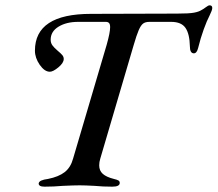

<svg xmlns="http://www.w3.org/2000/svg" viewBox="-20 -696 816 720"><path d="M125 -8Q126 -15 135 -19Q144 -23 160 -25Q200 -33 222.5 -50.5Q245 -68 254 -101L380 -528Q393 -574 393 -594Q393 -605 389 -609.5Q385 -614 377 -614H273Q229 -614 199.5 -596Q170 -578 170 -547Q170 -535 176.5 -526Q183 -517 196 -506Q208 -496 213.5 -489.5Q219 -483 219 -475Q219 -460 199 -443.5Q179 -427 167 -427Q147 -427 129 -453Q111 -479 111 -506Q111 -644 321 -644L644 -645Q689 -645 707.5 -648.5Q726 -652 735 -658Q743 -662 752 -669Q761 -676 766 -676Q776 -676 776 -666Q776 -658 766 -638Q756 -619 744 -586Q732 -553 723 -516Q718 -496 707 -496Q692 -496 692 -523Q691 -569 675.5 -591.5Q660 -614 622 -614H540Q525 -614 516.5 -607.5Q508 -601 500 -582.5Q492 -564 481 -526L356 -101Q352 -88 352 -76Q352 -56 365.5 -44Q379 -32 407 -25Q420 -22 424.5 -19Q429 -16 429 -10Q429 4 401 4Q365 4 335 1Q299 -1 279 -1Q257 -1 215 1Q182 4 147 4Q125 4 125 -8Z"/></svg>

Font: EB Garamond Medium
Style: Italic
Weight: 500
Italic angle: -17.2°
Designer: Georg Duffner and Octavio Pardo
Foundry: Georg Duffner
Version: Version 1.000